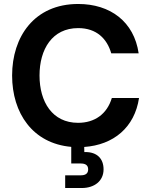

<svg xmlns="http://www.w3.org/2000/svg" viewBox="-20 -736 773 975"><path d="M311 218.8H395C459.5 218.8 505.9 183.1 505.9 124C505.9 69.8 473.1 36.1 413.6 36.1H408.2L407.7 10.3C556.6 0 663.6 -88.9 686 -238.3H547.9C523.4 -156.7 460.9 -112.3 376.5 -112.3C245.6 -112.3 180.7 -218.8 180.7 -352.5C180.7 -485.8 245.1 -593.3 377 -593.3C470.2 -593.3 523.4 -539.6 544.9 -465.3H684.1C660.6 -626 540 -715.8 377 -715.8C154.3 -715.8 41.5 -549.3 41.5 -352.5C41.5 -161.6 146 -7.3 341.8 9.8V94.2H389.6C410.6 94.2 427.7 100.6 427.7 124C427.7 147.9 410.6 154.3 389.6 154.3H311Z"/></svg>

Font: Wand UI Pro Bold
Style: Regular
Weight: 700
Designer: Andreas Faust
Version: Version 1.003;FEAKit 1.0